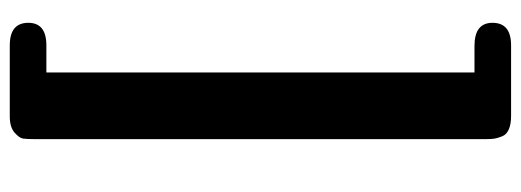

<svg xmlns="http://www.w3.org/2000/svg" viewBox="-348 -442 1040 383"><g transform="rotate(90 171.5 -250.0)"><path d="M25 213Q25 177 70 177H124V-677H71Q25 -677 25 -713Q25 -750 70 -750H211Q227 -750 237.5 -745.5Q248 -741 251.5 -732Q255 -723 256 -717Q257 -711 257 -701V202Q257 215 256 223Q255 231 244 240.5Q233 250 212 250H70Q25 250 25 213Z"/></g></svg>

Font: CMU Sans Serif
Style: Bold
Weight: 700
Version: Version 0.7.0